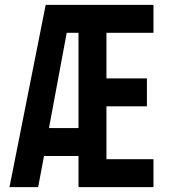

<svg xmlns="http://www.w3.org/2000/svg" viewBox="-20 -770 695 790"><path d="M19 0 168 -750H611.5V-635H418V-447.5H584.5V-332.5H418V-115H611.5V0H303V-128H161L137 0ZM181.5 -243H303V-635H254.5Z"/></svg>

Font: Mohave Light SemiBold
Style: Regular
Weight: 600
Version: Version 2.003